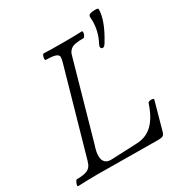

<svg xmlns="http://www.w3.org/2000/svg" viewBox="-172 -850 914 974"><g transform="rotate(-30 285.0 -363.0)"><path d="M463.4 -542Q459 -542 455.3 -545.2Q451.7 -548.3 451.7 -554.2Q451.7 -557.6 456.5 -568.8Q486.3 -624 486.3 -687Q486.3 -698.2 485.4 -702.1V-711.9Q485.4 -729 525.4 -729Q543.5 -729 543.5 -723.1Q543.5 -658.2 483.4 -560.1Q473.1 -542 463.4 -542ZM4.4 2.9Q-2.4 2.9 3.9 -14.2Q10.3 -30.8 16.6 -30.8Q37.6 -30.8 52.5 -33.2Q67.4 -35.6 76.9 -39.8Q86.4 -43.9 93 -51.3Q99.6 -58.6 102.8 -65.7Q106 -72.8 109.4 -84L249.5 -578.1Q254.9 -596.2 255.1 -608.6Q255.4 -621.1 238.3 -627.4Q221.2 -633.8 181.6 -633.8Q177.7 -635.3 177.7 -642.8Q177.7 -650.4 181.4 -659.2Q185.1 -668 189.5 -668Q227.5 -666 301.3 -666Q376.5 -666 413.6 -668Q417 -666.5 416.5 -658.9Q416 -651.4 411.6 -642.6Q407.2 -633.8 403.3 -633.8Q374.5 -633.8 356.2 -630.6Q337.9 -627.4 327.9 -619.1Q317.9 -610.8 313.7 -602.3Q309.6 -593.8 305.7 -578.1L181.6 -138.2Q168 -97.7 169.4 -76.2Q169.4 -53.2 182.4 -40.5Q195.3 -27.8 222.7 -29.8L369.6 -36.1Q426.3 -38.1 463.9 -75.4Q501.5 -112.8 524.4 -184.1Q529.3 -191.9 543.5 -191.9Q559.6 -190.9 558.6 -186L513.7 -23.9Q508.8 -6.3 500.7 -1.7Q492.7 2.9 471.7 2.9Q413.1 2.9 296.1 1.5Q179.2 0 120.6 0Q61.5 0 4.4 2.9Z"/></g></svg>

Font: Junicode SmCond Light
Style: Italic
Weight: 300
Width: 4
Italic angle: -11°
Designer: Peter S. Baker
Version: Version 2.206